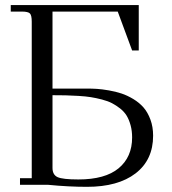

<svg xmlns="http://www.w3.org/2000/svg" viewBox="-20 -722 673 750"><path d="M22 -676.8V-702.1H522V-524.9H496.1L439.9 -676.8H185.1V-376H319.8Q339.8 -376 359.1 -374.8Q378.4 -373.5 405.3 -368.9Q432.1 -364.3 454.8 -356.7Q477.5 -349.1 501 -335Q524.4 -320.8 540.8 -302Q557.1 -283.2 567.6 -254.9Q578.1 -226.6 578.1 -191.9Q578.1 -97.7 509.8 -44.9Q441.4 7.8 319.8 7.8Q248.5 7.8 168.9 0H58.1V-25.9H104V-637.2Q104 -662.1 96.9 -669.4Q89.8 -676.8 64.9 -676.8ZM185.1 -65.9Q185.1 -39.1 205.1 -30Q225.1 -21 286.1 -21Q390.6 -21 443.4 -64.7Q496.1 -108.4 496.1 -185.1Q496.1 -210.9 490.2 -232.4Q484.4 -253.9 474.9 -269.8Q465.3 -285.6 449.5 -298.1Q433.6 -310.5 417.7 -318.8Q401.9 -327.1 378.2 -333.3Q354.5 -339.4 334.7 -342.5Q314.9 -345.7 286.4 -347.4Q257.8 -349.1 236.6 -349.6Q215.3 -350.1 185.1 -350.1Z"/></svg>

Font: Dihjauti S
Style: Regular
Weight: 400
Designer: T. Christopher White
Version: Version 3.0.0